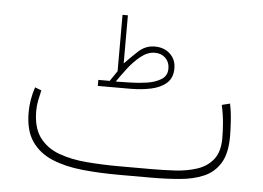

<svg xmlns="http://www.w3.org/2000/svg" viewBox="-45 -623 934 681"><g transform="rotate(5 422.5 -283.0)"><path d="M339.8 -329.1Q345.2 -336.9 352.1 -347.2Q358.9 -357.4 364.7 -365.7V-566.4H383.8V-395Q405.3 -417.5 430.4 -440.9Q455.6 -464.4 488.8 -464.4Q522 -464.4 543.2 -444.6Q564.5 -424.8 564.5 -393.1Q564.5 -359.4 543.7 -340.8Q522.9 -322.3 488.5 -314.9Q454.1 -307.6 413.6 -307.6H299.3V-329.1ZM413.1 -329.6Q442.9 -330.1 472.9 -334.7Q502.9 -339.4 523.2 -352.3Q543.5 -365.2 543.5 -390.6Q543.5 -413.6 528.8 -428Q514.2 -442.4 491.2 -442.4Q465.3 -442.4 440.9 -422.9Q416.5 -403.3 396.2 -376.7Q376 -350.1 361.3 -328.6ZM516.1 0H402.8Q332 0 270.5 -6.3Q209 -12.7 162.4 -32.2Q115.7 -51.8 89.4 -90.3Q63 -128.9 63 -192.9Q63 -237.8 78.1 -283.2L101.1 -274.4Q96.7 -256.3 93 -237.5Q89.4 -218.8 89.4 -201.2Q89.4 -141.1 114.5 -106.7Q139.6 -72.3 183.3 -55.9Q227.1 -39.6 283.7 -34.9Q340.3 -30.3 402.8 -30.3H516.6Q557.6 -30.3 599.6 -32.7Q641.6 -35.2 677 -46.9Q712.4 -58.6 733.9 -85.7Q755.4 -112.8 755.4 -161.6Q755.4 -183.1 753.2 -213.1Q751 -243.2 743.2 -278.8L772 -286.1Q777.8 -259.3 780 -225.6Q782.2 -191.9 782.2 -170.4Q782.2 -109.4 761 -74.7Q739.7 -40 702.9 -24.2Q666 -8.3 617.9 -4.2Q569.8 0 516.1 0Z"/></g></svg>

Font: Vazirmatn FD NL Thin
Style: Regular
Weight: 100
Designer: Saber Rastikerdar
Foundry: Saber Rastikerdar
Version: Version 33.003